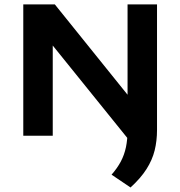

<svg xmlns="http://www.w3.org/2000/svg" viewBox="-20 -615 817 870"><path d="M85.5 0V-595H228.5L579.5 -159L562.5 17L197 -436H219V0ZM571.5 234.5 485.5 176.5Q511.5 147 527.5 116.8Q543.5 86.5 550.8 51.5Q558 16.5 558 -26.5V-595H691.5V-26Q691.5 23 680.8 66.5Q670 110 643.8 151.2Q617.5 192.5 571.5 234.5Z"/></svg>

Font: Encode Sans SC Expanded SemiBold
Style: Regular
Weight: 600
Width: 7
Designer: Multiple Designers
Foundry: Impallari Type
Version: Version 3.002